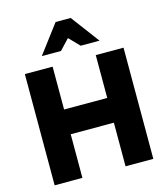

<svg xmlns="http://www.w3.org/2000/svg" viewBox="-136 -1064 1019 1169"><g transform="rotate(-15 373.5 -479.5)"><path d="M62 0H237V-275H509V0H684V-701H509V-431H237V-701H62ZM420 -959H325L190 -780H311L372 -845L435 -780H554Z"/></g></svg>

Font: Geom ExtraBold
Style: Bold
Weight: 800
Version: Version 1.102